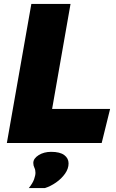

<svg xmlns="http://www.w3.org/2000/svg" viewBox="-20 -730 592 980"><path d="M15 0 140 -710H340L246 -174H542L499 0ZM127 230Q147 205 154 185Q161 165 161 152Q161 137 155.5 126Q150 115 150 102Q150 79 177 62Q204 45 241 45Q286 45 308 61.5Q330 78 330 104Q330 131 312 156.5Q294 182 266 201.5Q238 221 209 230Z"/></svg>

Font: Livvic Black
Style: Italic
Weight: 900
Italic angle: -10°
Designer: Jacques Le Bailly, Baron von Fonthausen
Version: Version 1.001; ttfautohint (v1.8.2)